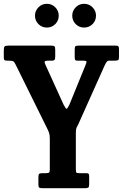

<svg xmlns="http://www.w3.org/2000/svg" viewBox="-20 -990 646 1010"><path d="M182 -17.5V-58Q182 -72 186.2 -75.5Q190.5 -79 203.5 -79H221.5Q235 -79 238.5 -82.8Q242 -86.5 242 -99.5V-258.5Q242 -280.5 238.2 -291Q234.5 -301.5 228 -314.5L61.5 -651.5Q55.5 -664.5 49 -667.8Q42.5 -671 21.5 -671H18.5Q7 -671 3.5 -673.8Q0 -676.5 0 -688V-726Q0 -741.5 4.5 -745.8Q9 -750 23.5 -750H248Q261.5 -750 266 -746.5Q270.5 -743 270.5 -728.5V-693Q270.5 -679 266.8 -675Q263 -671 255 -671H234Q218 -671 215.5 -666.5Q213 -662 219 -649.5L314.5 -439.5Q326.5 -417 330.5 -417.5Q334.5 -418 345.5 -440.5L430.5 -649Q437.5 -665 433.8 -668Q430 -671 415 -671H384Q379 -671 376 -674.2Q373 -677.5 373 -691V-728Q373 -742 376.2 -746Q379.5 -750 393 -750H587.5Q599.5 -750 602.8 -746.2Q606 -742.5 606 -730V-690Q606 -677 601.8 -674Q597.5 -671 584.5 -671H556Q546.5 -671 541.8 -665.2Q537 -659.5 530 -644.5L396 -345.5Q390 -331 384.5 -322Q379 -313 379 -290V-100Q379 -85.5 381.8 -82.2Q384.5 -79 399 -79H432.5Q442.5 -79 445.8 -76.2Q449 -73.5 449 -63.5V-20Q449 -6 444 -3Q439 0 426.5 0H203Q192 0 187 -2.8Q182 -5.5 182 -17.5ZM422.5 -845Q396.5 -845 378.2 -863.2Q360 -881.5 360 -907.5Q360 -933 378.2 -951.5Q396.5 -970 422.5 -970Q448.5 -970 466.8 -951.5Q485 -933 485 -907.5Q485 -881.5 466.8 -863.2Q448.5 -845 422.5 -845ZM226.5 -845Q200.5 -845 182.2 -863.2Q164 -881.5 164 -907.5Q164 -933 182.2 -951.5Q200.5 -970 226.5 -970Q252.5 -970 270.8 -951.5Q289 -933 289 -907.5Q289 -881.5 270.8 -863.2Q252.5 -845 226.5 -845Z"/></svg>

Font: Besley* Condensed Semi
Style: Regular
Weight: 600
Width: 3
Designer: Owen Earl
Foundry: indestructible type*
Version: Version 3.000; ttfautohint (v1.8.3)